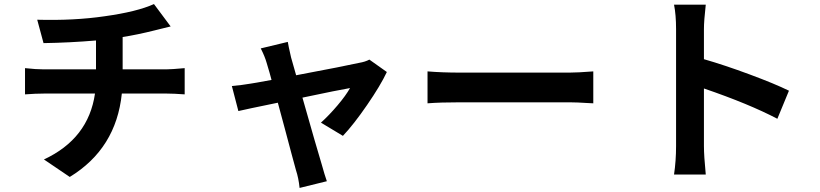

<svg xmlns="http://www.w3.org/2000/svg" viewBox="-20 -814 4030 944"><path d="M583 -473H797Q822 -473 888 -479V-350Q834 -354 800 -354H579Q551 -83 323 56L196 -30Q415 -132 447 -354H196Q155 -354 103 -350V-479Q157 -473 195 -473H452V-615Q323 -604 194 -602L163 -717Q344 -712 494 -734Q653 -756 737 -794L819 -684Q800 -680 774 -673Q748 -666 742 -665Q654 -643 583 -632Z M1666 -146 1558 -211Q1598 -247 1639.5 -296Q1681 -345 1701 -381Q1647 -372 1467 -334Q1537 -87 1562 -5Q1576 46 1587 77L1453 110Q1448 61 1435 22Q1428 -2 1414.5 -53.5Q1401 -105 1380 -183Q1359 -261 1346 -309Q1185 -276 1152 -268L1120 -391Q1173 -396 1213 -403Q1223 -404 1315 -421Q1308 -449 1291 -505Q1282 -537 1262 -576L1395 -608Q1397 -593 1411 -532L1436 -444Q1680 -490 1746 -505Q1776 -510 1796 -521L1882 -460Q1851 -394 1785 -298Q1719 -202 1666 -146Z M2082 -306V-463Q2154 -457 2243 -457H2780Q2819 -457 2897 -463V-306Q2890 -306 2867 -307.5Q2844 -309 2821.5 -310Q2799 -311 2780 -311H2243Q2144 -311 2082 -306Z M3859 -368 3802 -230Q3663 -303 3441 -379V-96Q3441 -48 3450 44H3294Q3304 -23 3304 -96V-671Q3304 -741 3294 -791H3450Q3441 -712 3441 -671V-523Q3542 -494 3666 -448Q3790 -402 3859 -368Z"/></svg>

Font: Noto Sans Korean Bold
Style: Bold
Weight: 700
Designer: Ryoko NISHIZUKA  (kana & ideographs); Paul D. Hunt (Latin, Greek & Cyrillic); Wenlong ZHANG  (bopomofo); Sandoll Communi
Foundry: Adobe Systems Incorporated
Version: Version 1.000;PS 1;hotconv 1.0.78;makeotf.lib2.5.61930